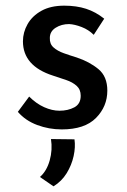

<svg xmlns="http://www.w3.org/2000/svg" viewBox="-20 -449 448 678"><path d="M198 8Q153 8 111.5 -7.5Q70 -23 43 -54L83 -108Q108 -83 136 -70.5Q164 -58 190 -58Q220 -58 242.5 -70Q265 -82 265 -111Q265 -133 250.5 -146Q236 -159 213.5 -166.5Q191 -174 167 -182Q61 -216 61 -303Q61 -335 77.5 -364Q94 -393 126.5 -411Q159 -429 207 -429Q250 -429 284 -418Q318 -407 348 -383L311 -326Q293 -344 268.5 -353.5Q244 -363 224 -364Q197 -364 176.5 -351Q156 -338 156 -315Q155 -294 169 -281.5Q183 -269 205.5 -261Q228 -253 251 -246Q296 -231 327.5 -205Q359 -179 359 -129Q359 -73 319 -32.5Q279 8 198 8ZM169 209 121 176Q145 155 155.5 117.5Q166 80 160 42L243 43Q247 70 240 102Q233 134 215.5 162.5Q198 191 169 209Z"/></svg>

Font: Synthetic
Style: Regular
Weight: 400
Designer: Santiago Orozco
Foundry: Typemade
Version: Version 2.000; ttfautohint (v1.8.4.7-5d5b)